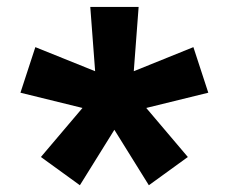

<svg xmlns="http://www.w3.org/2000/svg" viewBox="-20 -785 660 554"><path d="M39 -517.5 218 -473.5 98 -332 210.5 -250.5 310 -410.5 409.5 -250.5 522 -332 402 -473.5 581 -517.5 538 -649 366 -579.5 380 -765H240.5L254.5 -579.5L82 -649Z"/></svg>

Font: Monaspace Argon
Style: Bold
Weight: 700
Designer: Riley Cran & the Lettermatic Team
Foundry: Lettermatic
Version: Version 1.000 (Monaspace Argon)